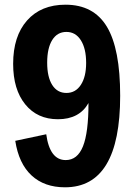

<svg xmlns="http://www.w3.org/2000/svg" viewBox="-20 -785 572 818"><path d="M257 13Q169 13 114.5 -37.5Q60 -88 45 -185L177 -213Q192 -103 260 -103Q310 -103 333.5 -161.5Q357 -220 357 -346Q318 -277 227 -277Q139 -277 87.5 -340.5Q36 -404 36 -513Q36 -631 95.5 -698Q155 -765 259 -765Q379 -765 435.5 -671Q492 -577 492 -377Q492 13 257 13ZM263 -389Q302 -389 324.5 -423.5Q347 -458 347 -517Q347 -578 324.5 -613.5Q302 -649 263 -649Q224 -649 202.5 -614.5Q181 -580 181 -518Q181 -457 202.5 -423Q224 -389 263 -389Z"/></svg>

Font: Freeman
Style: Regular
Weight: 400
Designer: Vernon Adams, Aoife Mooney, Rodrigo Fuenzalida
Foundry: Rodrigo Fuenzalida
Version: Version 1.000; ttfautohint (v1.8.4.7-5d5b)